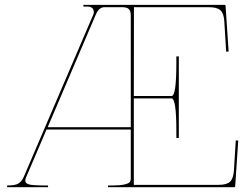

<svg xmlns="http://www.w3.org/2000/svg" viewBox="-20 -780 1040 800"><path d="M327.6 -759.8H915Q919.9 -759.8 919.9 -755.4L932.6 -565.4L922.4 -564.5L914.6 -691.4Q912.6 -724.1 898.4 -737.1Q884.3 -750 851.1 -750H538.1L537.6 -379.9H694.8Q714.8 -379.9 714.8 -515.1V-544.9H725.1V-205.1H714.8V-234.9Q714.8 -370.1 694.8 -370.1H537.6V-9.8H891.1Q924.8 -9.8 938.5 -22.9Q952.1 -36.1 954.6 -68.4L962.4 -195.3L972.7 -194.3L960 -4.4Q960 0 955.1 0H430.2V-7.3H450.2Q482.4 -7.3 499.8 -11.7Q517.1 -16.1 521 -21.5Q524.9 -26.9 524.9 -35.6V-240.2H173.8L88.9 -41.5Q85.4 -34.2 85.4 -27.8Q85.4 -15.1 102.5 -11.2Q119.6 -7.3 160.2 -7.3H180.2V0H9.8V-7.3H12.7Q43.5 -7.3 56.9 -15.4Q70.3 -23.4 79.6 -44.4L369.1 -720.2Q371.1 -726.1 371.1 -729.5Q371.1 -738.8 365 -745.6Q358.9 -752.4 346.7 -752.4H327.6ZM524.9 -250V-714.8Q524.9 -733.9 517.1 -741.9Q509.3 -750 490.2 -750H414.6Q391.6 -750 378.4 -717.3L178.7 -250Z"/></svg>

Font: ZnikomitNo24
Style: Thin
Weight: 300
Designer: gluk
Foundry: gluk
Version: Version 0.55